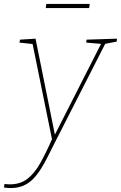

<svg xmlns="http://www.w3.org/2000/svg" viewBox="-70 -722 616 978"><path d="M-50 233 -47 215Q-40 216 -33.5 216.5Q-27 217 -20 217Q33 217 69 189.5Q105 162 135 109Q165 56 198 -20L196 -7L95 -503L103 -497L29 -505L32 -520L111 -525L211 -29H206L447 -503L451 -498L369 -505L371 -520L526 -525L524 -510L456 -497L468 -503L209 5Q191 40 174.5 73.5Q158 107 139.5 136.5Q121 166 99.5 188.5Q78 211 49.5 223.5Q21 236 -16 236Q-30 236 -50 233ZM387 -702 384 -681H163L166 -702Z"/></svg>

Font: Bitter Thin Thin
Style: Italic
Weight: 250
Italic angle: -9°
Version: Version 2.002